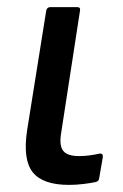

<svg xmlns="http://www.w3.org/2000/svg" viewBox="-20 -509 345 540"><path d="M174 11Q101 11 72.5 -24Q44 -59 56 -141L110 -479Q112 -489 122 -489H197Q207 -489 205 -479L152 -135Q146 -99 158 -84.5Q170 -70 202 -70Q217 -70 232 -72Q247 -74 260 -77Q271 -78 269 -66L259 -8Q258 1 249 3Q235 6 214.5 8.5Q194 11 174 11Z"/></svg>

Font: Sofia Sans Semi Condensed SemiBold
Style: Italic
Weight: 600
Italic angle: -9°
Version: Version 4.100